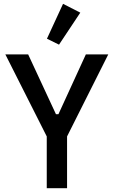

<svg xmlns="http://www.w3.org/2000/svg" viewBox="-20 -982 593 1002"><path d="M224 0V-270L8 -698H127L272 -386H285L428 -698H545L330 -270V0ZM288 -749 225 -780 309 -962 399 -916Z"/></svg>

Font: IBM Plex Sans Condensed Medium
Style: Regular
Weight: 500
Width: 3
Designer: Mike Abbink, Paul van der Laan, Pieter van Rosmalen
Foundry: Bold Monday
Version: Version 1.3